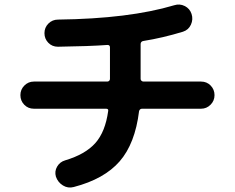

<svg xmlns="http://www.w3.org/2000/svg" viewBox="-20 -784 1040 850"><path d="M129.9 -302.7Q104.5 -302.7 87.4 -320.3Q70.3 -337.9 70.3 -362.8Q70.3 -387.7 87.9 -405.3Q105.5 -422.9 129.9 -422.9H455.1Q460 -422.9 463.4 -426.3Q466.8 -429.7 466.8 -434.6V-574.2Q466.8 -585 456.1 -585Q375 -579.1 236.3 -577.1Q210.9 -577.1 193.8 -594.7Q176.8 -612.3 176.8 -637.2Q176.8 -662.1 194.3 -679.7Q211.9 -697.3 237.3 -697.3Q551.8 -701.2 751 -760.7Q775.4 -768.6 797.9 -757.3Q820.3 -746.1 828.1 -722.2Q835.9 -698.2 825.2 -674.8Q814.5 -651.4 790 -643.6Q700.2 -616.2 614.3 -602.5Q603.5 -600.6 602.5 -589.8V-434.6Q602.5 -429.7 606.4 -426.3Q610.4 -422.9 615.2 -422.9H870.1Q895.5 -422.9 912.6 -405.3Q929.7 -387.7 929.7 -362.8Q929.7 -337.9 912.1 -320.3Q894.5 -302.7 870.1 -302.7H609.4Q598.6 -302.7 595.7 -292Q578.1 -148.4 509.8 -69.8Q441.4 8.8 306.6 43.9Q281.2 50.8 258.8 37.1Q236.3 23.4 227.5 -2Q220.7 -25.4 232.9 -46.4Q245.1 -67.4 268.6 -74.2Q357.4 -100.6 401.9 -150.4Q446.3 -200.2 459 -293Q460.9 -302.7 449.2 -302.7Z"/></svg>

Font: Rounded-X Mgen+ 1mn bold
Style: Bold
Weight: 700
Designer: [Source Han Sans]
Ryoko NISHIZUKA  (kana & ideographs); Paul D. Hunt (Latin, Greek & Cyrillic); Wenlong ZHANG  (bopomofo
Version: Version 1.059.20150602